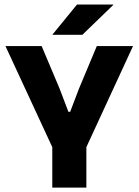

<svg xmlns="http://www.w3.org/2000/svg" viewBox="-20 -847 626 867"><path d="M223.2 -167.2 4.6 -639H168L249.2 -446.6L288.9 -342.1H296.8L336.6 -446.6L417.2 -639H580.7L362.9 -167.2ZM216.1 0V-307.6H370V0ZM327.7 -826.5H491.7V-825L352.1 -690H217.3V-691.3Z"/></svg>

Font: Anek Gurmukhi Medium
Style: Regular
Weight: 500
Designer: Sarang Kulkarni (Gurmukhi), Yesha Goshar (Latin)
Foundry: Ek Type
Version: Version 1.003